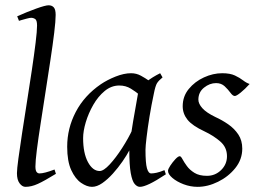

<svg xmlns="http://www.w3.org/2000/svg" viewBox="-20 -703 989 741"><path d="M195.8 -32.2Q151.4 -4.9 126.2 6.6Q101.1 18.1 78.1 18.1Q65.9 18.1 55.7 4.6Q45.4 -8.8 45.4 -34.7Q45.4 -49.8 51 -91.3Q56.6 -132.8 65.4 -190.2Q74.2 -247.6 84.2 -310.8Q94.2 -374 103 -433.1Q111.8 -492.2 117.4 -537.8Q123 -583.5 123 -604.5Q123 -625 115.7 -629.6Q108.4 -634.3 100.1 -634.3Q95.2 -634.3 83.7 -631.3Q72.3 -628.4 62.7 -625.5Q53.2 -622.6 53.2 -622.6L46.4 -640.1Q84.5 -657.2 119.9 -669.9Q155.3 -682.6 167.5 -682.6Q180.2 -682.6 187.5 -674.6Q194.8 -666.5 194.8 -645.5Q194.8 -622.6 189.2 -576.4Q183.6 -530.3 174.6 -471.2Q165.5 -412.1 155.8 -348.9Q146 -285.6 137 -227.5Q127.9 -169.4 122.3 -125.2Q116.7 -81.1 116.7 -60.5Q116.7 -45.4 121.1 -39.6Q125.5 -33.7 132.3 -33.7Q150.9 -33.7 190.4 -48.8Z M620.1 -30.3Q581.5 -4.9 557.4 6.6Q533.2 18.1 520 18.1Q509.3 18.1 499.8 7.1Q490.2 -3.9 484.6 -34.9Q479 -65.9 479 -126Q479 -139.2 483.4 -169.4Q487.8 -199.7 493.9 -235.6Q500 -271.5 505.6 -302Q511.2 -332.5 513.2 -345.7Q517.6 -366.2 543 -386Q568.4 -405.8 598.1 -420.4L607.4 -404.3Q592.3 -392.1 585.9 -381.8Q579.6 -371.6 573.7 -341.3Q564.5 -298.3 557.1 -253.4Q549.8 -208.5 545.7 -173.3Q541.5 -138.2 541.5 -125Q541.5 -73.7 547.1 -53.7Q552.7 -33.7 563.5 -33.7Q572.3 -33.7 584.7 -36.4Q597.2 -39.1 614.7 -46.4ZM580.1 -379.9Q567.4 -371.1 562 -357.9Q556.6 -344.7 553 -334.2Q549.3 -323.7 541.5 -323.7Q533.7 -323.7 519.3 -336.2Q504.9 -348.6 485.1 -360.8Q465.3 -373 440.4 -373Q409.7 -373 384 -351.8Q358.4 -330.6 339.8 -298.1Q321.3 -265.6 311 -231.2Q300.8 -196.8 300.8 -169.9Q300.8 -112.3 319.3 -77.6Q337.9 -43 364.7 -43Q379.9 -43 403.6 -68.6Q427.2 -94.2 451.4 -131.8Q475.6 -169.4 492.2 -205.1L480.5 -125Q469.7 -104.5 452.9 -80.1Q436 -55.7 415.8 -33.2Q395.5 -10.7 374.8 3.7Q354 18.1 335 18.1Q315.4 18.1 293 2.7Q270.5 -12.7 254.9 -46.6Q239.3 -80.6 239.3 -136.7Q239.3 -208 272.5 -271.2Q305.7 -334.5 369.1 -377.9Q393.6 -394.5 426 -407.5Q458.5 -420.4 485.8 -420.4Q506.3 -420.4 523.7 -410.9Q541 -401.4 555.2 -391.4Q569.3 -381.3 580.1 -379.9Z M943.4 -378.9Q925.3 -358.9 908.9 -345.7Q892.6 -332.5 886.2 -332.5Q878.4 -332.5 869.4 -345Q860.4 -357.4 847.2 -369.9Q834 -382.3 814 -382.3Q789.1 -382.3 767.3 -364.7Q745.6 -347.2 745.6 -318.4Q745.6 -302.7 761 -285.4Q776.4 -268.1 812 -251Q836.9 -239.7 860.6 -223.4Q884.3 -207 899.7 -184.1Q915 -161.1 915 -129.4Q915 -87.9 888.2 -54.4Q861.3 -21 821.5 -1.5Q781.7 18.1 742.7 18.1Q714.8 18.1 688.5 8.1Q662.1 -2 645.3 -16.4Q628.4 -30.8 628.4 -43.9Q628.4 -50.3 637.2 -63.7Q646 -77.1 656.7 -88.6Q667.5 -100.1 673.8 -100.1Q678.2 -100.1 684.3 -88.6Q690.4 -77.1 701.2 -62.3Q711.9 -47.4 730.5 -35.9Q749 -24.4 778.8 -24.4Q810.5 -24.4 833.3 -46.6Q856 -68.8 856 -100.1Q856 -134.8 829.8 -157.2Q803.7 -179.7 769.5 -195.8Q722.2 -217.8 703.6 -241Q685.1 -264.2 685.1 -293Q685.1 -331.1 708.5 -359.6Q731.9 -388.2 767.1 -404.3Q802.2 -420.4 837.4 -420.4Q868.2 -420.4 886.7 -411.6Q905.3 -402.8 918.2 -392.8Q931.2 -382.8 943.4 -378.9Z"/></svg>

Font: Dai Banna SIL Light
Style: Italic
Weight: 300
Italic angle: -11°
Designer: Victor Gaultney
Foundry: SIL International
Version: Version 4.000